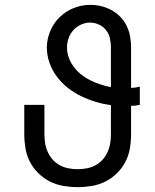

<svg xmlns="http://www.w3.org/2000/svg" viewBox="-20 -763 640 791"><path d="M300 8Q271 8 241.5 3Q212 -2 186 -15Q160 -28 138.5 -49Q117 -70 103.5 -96Q90 -122 85 -151.5Q80 -181 80 -210V-331H163V-210Q163 -191 166 -172.5Q169 -154 177 -136.5Q185 -119 197.5 -105Q210 -91 227 -82Q244 -73 262.5 -69.5Q281 -66 300 -66Q319 -66 337.5 -69.5Q356 -73 373 -82Q390 -91 402.5 -105Q415 -119 423 -136.5Q431 -154 434 -172.5Q437 -191 437 -210V-330Q405 -334 374 -343.5Q343 -353 314 -367Q285 -381 259.5 -401Q234 -421 214.5 -447Q195 -473 184 -504Q173 -535 173 -567Q173 -602 187 -635Q201 -668 226 -692.5Q251 -717 284 -730Q317 -743 352 -743Q375 -743 397.5 -737.5Q420 -732 440 -721Q460 -710 476 -693.5Q492 -677 502 -656Q512 -635 516 -612.5Q520 -590 520 -567V-401Q529 -401 538 -402.5Q547 -404 556 -406V-331Q547 -329 538 -328Q529 -327 520 -327V-210Q520 -181 515 -151.5Q510 -122 496.5 -96Q483 -70 461.5 -49Q440 -28 414 -15Q388 -2 358.5 3Q329 8 300 8ZM437 -404V-567Q437 -586 433 -604.5Q429 -623 417.5 -638Q406 -653 388 -661.5Q370 -670 351 -670Q332 -670 313.5 -661.5Q295 -653 282 -638.5Q269 -624 262.5 -605.5Q256 -587 256 -567Q256 -545 264 -524Q272 -503 285.5 -485.5Q299 -468 316.5 -454.5Q334 -441 353.5 -431.5Q373 -422 394.5 -415Q416 -408 437 -404Z"/></svg>

Font: Iosevka SS04 Extended
Style: Regular
Weight: 400
Width: 7
Monospace: yes
Designer: Belleve Invis
Foundry: Belleve Invis
Version: Version 19.0.0; ttfautohint (v1.8.4)